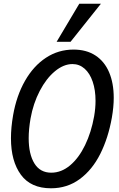

<svg xmlns="http://www.w3.org/2000/svg" viewBox="-20 -1002 640 1034"><path d="M39 -257.5Q39 -315 50.5 -381Q69 -487 114.8 -567Q160.5 -647 227.5 -691Q294.5 -735 376 -735Q445.5 -735 494 -703.2Q542.5 -671.5 567.5 -613Q592.5 -554.5 592.5 -475Q592.5 -426.5 582.5 -369Q563 -259 520 -173.2Q477 -87.5 409.8 -37.8Q342.5 12 254.5 12Q146 12 92.5 -61Q39 -134 39 -257.5ZM487 -376Q494.5 -419.5 494.5 -459Q494.5 -517 479.2 -562Q464 -607 435.8 -632Q407.5 -657 370.5 -657Q322.5 -657 275.8 -618.2Q229 -579.5 194 -512.2Q159 -445 144.5 -364Q134.5 -305.5 134.5 -258Q134.5 -172 165.2 -122Q196 -72 256 -72Q310.5 -72 357.5 -111.5Q404.5 -151 438 -220Q471.5 -289 487 -376ZM285 -777 407 -982H523.5L360 -777Z"/></svg>

Font: JuliaMono
Style: Italic
Weight: 400
Italic angle: -9°
Monospace: yes
Designer: cormullion
Foundry: corm
Version: Version 0.057; ttfautohint (v1.8.4)